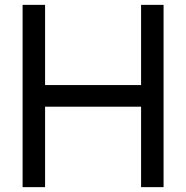

<svg xmlns="http://www.w3.org/2000/svg" viewBox="-20 -770 766 790"><path d="M653 -750V0H560.5V-331H165.5V0H73V-750H165.5V-420H560.5V-750Z"/></svg>

Font: Russisch Sans Medium
Style: Regular
Weight: 500
Width: 4
Designer: Michael Sharanda (font) & Cristiano Sobral (main changes)
Foundry: Michael Sharanda
Version: Version 2.00;September 8, 2020;FontCreator 13.0.0.2681 64-bi